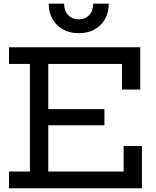

<svg xmlns="http://www.w3.org/2000/svg" viewBox="-20 -1004 833 1024"><path d="M537 -422V-336H195V-422ZM639.5 -225.5H737V0H28V-89H139.5V-663H28V-752H728V-526.5H630.5V-663H237.5V-89H639.5ZM560 -984.5Q560 -937.5 540.2 -902.2Q520.5 -867 484.5 -847Q448.5 -827 399.5 -827Q352 -827 316.2 -847Q280.5 -867 260.2 -902.5Q240 -938 239.5 -984.5H322Q322 -946.5 343.5 -923.8Q365 -901 399.5 -901Q435 -901 456 -923.8Q477 -946.5 477 -984.5Z"/></svg>

Font: Hepta Slab ExtraLight Medium
Style: Regular
Weight: 500
Version: Version 1.100